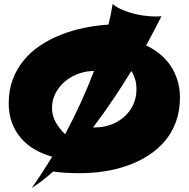

<svg xmlns="http://www.w3.org/2000/svg" viewBox="-20 -837 951 968"><path d="M887.2 -345.2Q887.2 -278.3 867.4 -223.9Q847.7 -169.4 812.5 -127.2Q777.3 -85 729.5 -54.2Q681.6 -23.4 625.5 -3.2Q569.3 17.1 507.6 26.6Q445.8 36.1 382.8 36.1Q365.7 36.1 347.9 35.6Q330.1 35.2 312.5 34.2Q294.9 33.2 278.3 31.7Q261.7 30.3 248 27.8Q220.7 52.2 193.6 73Q166.5 93.8 140.1 110.8Q167 72.8 192.6 33.2Q218.3 -6.3 243.2 -46.9Q197.3 -59.6 157.2 -82.3Q117.2 -105 87.6 -138.4Q58.1 -171.9 41 -216.1Q23.9 -260.3 23.9 -315.9Q23.9 -381.8 43.9 -435.5Q64 -489.3 99.1 -532.2Q134.3 -575.2 182.1 -607.2Q230 -639.2 285.9 -661.4Q341.8 -683.6 403.3 -696.3Q464.8 -709 526.9 -712.9Q533.7 -740.2 538.8 -766.1Q543.9 -792 547.9 -816.9Q568.8 -799.3 598.9 -786.6Q628.9 -773.9 662.4 -766.1Q695.8 -758.3 730 -755.4Q764.2 -752.4 793.9 -754.9Q775.9 -718.8 756.6 -682.4Q737.3 -646 716.8 -607.9Q753.4 -590.8 784.7 -565.7Q815.9 -540.5 838.6 -507.6Q861.3 -474.6 874.3 -433.8Q887.2 -393.1 887.2 -345.2ZM308.1 -160.2Q351.1 -240.2 387.5 -320.1Q423.8 -399.9 454.1 -479H452.1Q415.5 -479 377.9 -466.1Q340.3 -453.1 310.3 -428.7Q280.3 -404.3 261.2 -369.6Q242.2 -335 242.2 -292Q242.2 -254.4 260.5 -221.7Q278.8 -189 308.1 -160.2ZM642.1 -479Q596.7 -404.8 548.6 -333.3Q500.5 -261.7 449.2 -194.8Q452.1 -193.8 455.6 -194.3Q459 -194.8 462.9 -194.8Q501 -194.8 537.8 -208Q574.7 -221.2 603.8 -246.1Q632.8 -271 650.4 -306.6Q668 -342.3 668 -387.2Q668 -415.5 661.1 -438.2Q654.3 -460.9 642.1 -479Z"/></svg>

Font: Shojumaru
Style: Regular
Weight: 400
Version: Version 1.001